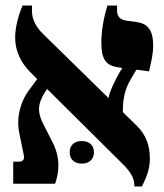

<svg xmlns="http://www.w3.org/2000/svg" viewBox="-20 -667 596 697"><path d="M28 0H180C202 -63 191 -114 168 -156L141 -209C114 -259 116 -289 143 -332L151 -344L420 -77C460 -39 468 -16 468 10H495C514 -27 524 -56 524 -92C524 -139 509 -178 479 -208L426 -260C426 -300 430 -338 454 -378L475 -414L521 -408C529 -444 536 -469 536 -502C536 -558 516 -582 475 -587L439 -592C416 -595 405 -608 405 -628V-647H370C354 -595 348 -549 348 -512C348 -456 362 -429 408 -423L424 -420L414 -404C397 -374 377 -333 374 -311L135 -545C107 -573 96 -601 96 -627V-647H62C44 -605 35 -563 35 -530C35 -481 57 -438 90 -405L115 -380L90 -346C55 -302 38 -241 50 -184L66 -106C70 -88 64 -80 47 -80H28ZM233 -114C233 -87 252 -73 277 -73C302 -73 321 -87 321 -114C321 -142 302 -155 277 -155C252 -155 233 -142 233 -114Z"/></svg>

Font: Noto Serif Hebrew SemiCondensed ExtraBold
Style: Regular
Weight: 800
Width: 4
Designer: Monotype Design Team
Foundry: Monotype Imaging Inc.
Version: Version 2.004